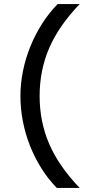

<svg xmlns="http://www.w3.org/2000/svg" viewBox="-20 -720 440 940"><path d="M80 -250Q80 -311 92.5 -372.5Q105 -434 128.5 -492Q152 -550 185.5 -603Q219 -656 262 -700H370Q269 -595 221.5 -486Q174 -377 174 -250Q174 -123 221.5 -14Q269 95 370 200H258Q216 157 183 104.5Q150 52 127 -6Q104 -64 92 -126Q80 -188 80 -250Z"/></svg>

Font: PT Root UI Medium
Style: Regular
Weight: 500
Designer: Vitaly Kuzmin
Foundry: ParaType Ltd.
Version: Version 2.001G